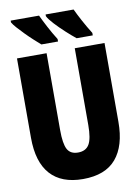

<svg xmlns="http://www.w3.org/2000/svg" viewBox="-100 -992 763 1067"><g transform="rotate(-10 281.5 -458.5)"><path d="M281 10Q160 10 97.5 -59.5Q35 -129 35 -266V-714H202V-280Q202 -203 219 -171.5Q236 -140 279 -140Q323 -140 342 -172Q361 -204 361 -281V-714H529V-269Q529 -134 468 -62Q407 10 281 10ZM381 -767Q356 -787 325.5 -815Q295 -843 269 -871Q243 -899 234 -917V-927H392Q405 -899 426.5 -859Q448 -819 472 -781V-767ZM182 -767Q166 -781 144 -801Q122 -821 100.5 -843Q79 -865 61.5 -884.5Q44 -904 37 -917V-927H197Q210 -899 231 -859Q252 -819 276 -781V-767Z"/></g></svg>

Font: Noto Sans Mono SemiCondensed Black
Style: Regular
Weight: 900
Width: 4
Designer: Monotype Design Team
Foundry: Monotype Imaging Inc.
Version: Version 2.014; ttfautohint (v1.8.4.7-5d5b)